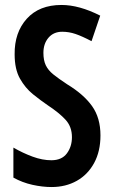

<svg xmlns="http://www.w3.org/2000/svg" viewBox="-20 -744 459 774"><path d="M385 -198Q385 -134 359.5 -87Q334 -40 289.5 -15Q245 10 188 10Q151 10 110.5 1Q70 -8 34 -28V-149Q72 -127 111.5 -112.5Q151 -98 187 -98Q229 -98 249.5 -125.5Q270 -153 270 -191Q270 -233 244.5 -261Q219 -289 172 -320Q144 -339 113 -364Q82 -389 60.5 -427Q39 -465 39 -525Q38 -613 88 -668.5Q138 -724 228 -724Q299 -724 384 -681L349 -578Q311 -598 284.5 -607Q258 -616 231 -616Q196 -616 175.5 -592Q155 -568 155 -531Q155 -501 164.5 -481Q174 -461 195 -444Q216 -427 251 -404Q317 -364 351 -316.5Q385 -269 385 -198Z"/></svg>

Font: Noto Sans Kannada ExtraCondensed SemiBold
Style: Regular
Weight: 600
Width: 2
Designer: Jelle Bosma - Monotype Design Team
Foundry: Monotype Imaging Inc.
Version: Version 2.005; ttfautohint (v1.8.4.7-5d5b)